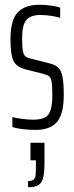

<svg xmlns="http://www.w3.org/2000/svg" viewBox="-20 -538 312 807"><path d="M32 -4V-46Q46 -42 71.5 -38.5Q97 -35 120 -35Q169 -35 184.5 -58.5Q200 -82 200 -135Q200 -176 197 -194Q194 -212 186.5 -217.5Q179 -223 160 -228L89 -246Q49 -256 36.5 -282.5Q24 -309 24 -372Q24 -454 54.5 -486Q85 -518 145 -518Q169 -518 194.5 -514.5Q220 -511 233 -506V-463Q218 -468 194.5 -471.5Q171 -475 150 -475Q109 -475 91 -454.5Q73 -434 73 -378Q73 -341 76 -324.5Q79 -308 86.5 -301.5Q94 -295 112 -291L183 -273Q210 -267 223.5 -255Q237 -243 242.5 -216.5Q248 -190 248 -138Q248 -61 220.5 -26.5Q193 8 128 8Q101 8 73.5 4.5Q46 1 32 -4ZM131 157V136H108V62H167V143Q167 187 161.5 209Q156 231 141.5 240Q127 249 98 249V223Q114 223 121 217Q128 211 129.5 199Q131 187 131 157Z"/></svg>

Font: Saira Ultra Condensed Light
Style: Regular
Weight: 300
Width: 1
Designer: Hector Gatti with collaboration of the Omnibus-Type team
Foundry: Omnibus-Type
Version: Version 1.001; ttfautohint (v1.8)